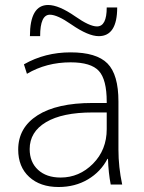

<svg xmlns="http://www.w3.org/2000/svg" viewBox="-20 -740 578 770"><path d="M282 -674Q339 -634 369 -634Q408 -634 408 -710H450Q450 -595 376 -595Q334 -595 266 -642Q210 -681 180 -681Q141 -681 141 -595H100Q100 -720 173 -720Q216 -720 282 -674ZM263 -530Q367 -530 411 -485.5Q455 -441 455 -333V-140Q455 -70 470 0H424Q415 -46 413 -103H411Q384 -51 332.5 -20.5Q281 10 215 10Q141 10 97 -30.5Q53 -71 53 -140Q53 -228 130.5 -277.5Q208 -327 351 -327H408V-332Q408 -421 376.5 -455.5Q345 -490 263 -490Q166 -490 88 -444L76 -482Q160 -530 263 -530ZM99 -142Q99 -90 132.5 -59Q166 -28 223 -28Q298 -28 353 -83.5Q408 -139 408 -222V-289H351Q230 -289 164.5 -250Q99 -211 99 -142Z"/></svg>

Font: M PLUS 1p Light
Style: Regular
Weight: 300
Version: Version 1.061